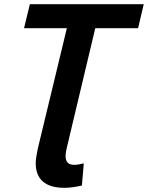

<svg xmlns="http://www.w3.org/2000/svg" viewBox="-20 -713 708 919"><path d="M288 186Q220 186 185.5 156Q151 126 151 68Q151 53 154 35.5Q157 18 161 -2L300 -578H95L123 -693H668L641 -578H436L301 -11Q298 1 296 12.5Q294 24 294 35Q294 54 303.5 65Q313 76 336 76Q345 76 356.5 74Q368 72 381 69L372 175Q351 180 329 183Q307 186 288 186Z"/></svg>

Font: Ubuntu Sans
Style: Bold Italic
Weight: 700
Italic angle: -13.5°
Designer: Dalton Maag Ltd
Foundry: Dalton Maag Ltd
Version: Version 1.006